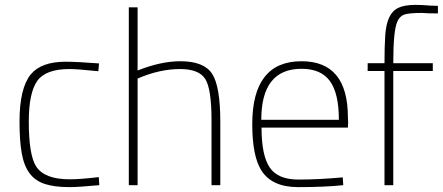

<svg xmlns="http://www.w3.org/2000/svg" viewBox="-20 -759 1815 787"><path d="M265 8Q203 8 163.5 -5Q124 -18 101 -49Q78 -80 69 -131.5Q60 -183 60 -261Q60 -397 106 -454Q149 -506 249 -506Q297 -506 386 -499L383 -467Q298 -476 265 -476Q167 -476 132.5 -427Q98 -378 98 -261Q98 -124 128 -77Q162 -24 266 -24Q308 -24 385 -33L387 0Q301 8 265 8Z M883 0H847V-267Q847 -394 821.5 -435Q796 -476 718 -476Q634 -476 544 -437V0H508V-729H544V-470Q640 -508 719 -508Q816 -508 849.5 -456.5Q883 -405 883 -260Z M1202 8Q1094 8 1051 -61Q1014 -120 1014 -250Q1014 -508 1216 -508Q1406 -508 1406 -278L1407 -257Q1406 -247 1406 -236H1052Q1052 -122 1085.5 -72.5Q1119 -23 1203 -23Q1287 -23 1385 -32L1387 0Q1312 8 1202 8ZM1369 -268Q1369 -376 1332.5 -426.5Q1296 -477 1216 -477Q1051 -477 1051 -268Z M1592 0H1556V-468H1487V-500H1556Q1556 -567 1559 -613Q1562 -659 1575 -687Q1588 -715 1613 -727Q1638 -739 1683 -739Q1709 -739 1745 -736Q1757 -735 1775 -735V-704Q1730 -704 1710 -706Q1653 -706 1635 -698.5Q1617 -691 1608 -669Q1592 -632 1592 -500H1754V-468H1592Z"/></svg>

Font: Storia Sans Thin
Style: Regular
Weight: 100
Designer: Accademia di Belle Arti di Urbino and others
Foundry: Accademia di Belle Arti di Urbino and others.
Version: Version 60.001;May 25, 2020;FontCreator 12.0.0.2522 64-bit